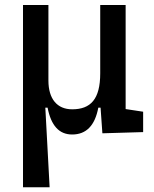

<svg xmlns="http://www.w3.org/2000/svg" viewBox="-20 -538 626 782"><path d="M273.9 9.8C331.1 9.8 366.7 -26.4 380.4 -99.6H389.6L397 4.9L563 0V-83L491.7 -93.8V-517.6H388.2V-239.3C388.2 -133.8 349.1 -92.8 273.9 -92.8C212.9 -92.8 177.2 -134.8 177.2 -210V-517.6H73.7V224.6H182.1L164.6 -99.6H173.8C188 -26.4 220.7 9.8 273.9 9.8Z"/></svg>

Font: CaskaydiaCove Nerd Font
Style: Regular
Weight: 400
Designer: Aaron Bell
Foundry: Saja Typeworks
Version: Version 2111.1;Nerd Fonts 2.3.3